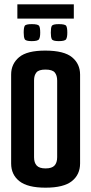

<svg xmlns="http://www.w3.org/2000/svg" viewBox="-20 -862 422 888"><path d="M190.6 6Q107.8 6 69.7 -24.1Q31.5 -54.2 31.5 -105.8V-517.2Q31.5 -566.4 68.3 -597.4Q105.1 -628.3 190.6 -628Q276.5 -627.7 313.5 -597Q350.4 -566.4 350.4 -516.9V-106.2Q350.4 -54.6 312.5 -24.3Q274.5 6 190.6 6ZM190.6 -83.1Q220.2 -83.1 232.3 -96.5Q244.4 -109.9 244.4 -135V-489.4Q244.4 -513.4 233.3 -526.8Q222.2 -540.2 190 -540.2Q159.4 -540.2 148.5 -527Q137.5 -513.7 137.5 -490.4V-134.6Q137.5 -109.6 149.7 -96.4Q161.8 -83.1 190.6 -83.1ZM251.8 -671.8Q224.3 -671.8 219.6 -680.9Q215 -690 215 -710.9Q215 -734.1 219.6 -742.3Q224.3 -750.4 251.8 -750.4Q281.4 -750.4 286.3 -742.3Q291.3 -734.1 291.3 -710.9Q291.3 -690 286 -680.9Q280.7 -671.8 251.8 -671.8ZM126.8 -671.8Q98.9 -671.8 94.3 -680.9Q89.6 -690 89.6 -710.9Q89.6 -734.1 94.3 -742.3Q98.9 -750.4 126.8 -750.4Q156 -750.4 161 -742.3Q166 -734.1 166 -710.9Q166 -690 160.7 -680.9Q155.4 -671.8 126.8 -671.8ZM60.3 -776.1V-842H321.4V-776.1Z"/></svg>

Font: Smooch Sans Thin
Style: Regular
Weight: 100
Designer: Robert E. Leuschke
Foundry: Robert E. Leuschke
Version: Version 1.010